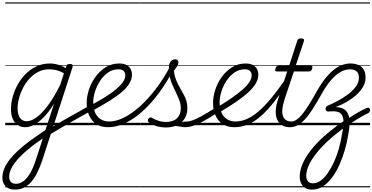

<svg xmlns="http://www.w3.org/2000/svg" viewBox="-44 -1053 3133 1615"><path d="M82 542Q31 542 3.5 514Q-24 486 -24 442Q-24 404 -8.5 366.5Q7 329 36 291Q65 253 107.5 214Q150 175 203 135Q226 118 249 102.5Q272 87 294 71.5Q316 56 338 41L411 -181Q367 -111 324.5 -67.5Q282 -24 242.5 -3.5Q203 17 167 17Q131 17 104 -1.5Q77 -20 62.5 -54.5Q48 -89 48 -136Q48 -181 61.5 -233Q75 -285 102 -336Q129 -387 169 -428Q209 -469 261 -494Q313 -519 377 -519Q398 -519 421 -514.5Q444 -510 466.5 -501.5Q489 -493 508 -480L514 -497Q517 -507 523.5 -511Q530 -515 543 -515Q561 -515 565.5 -507.5Q570 -500 566 -488L311 297Q292 353 269.5 398.5Q247 444 219.5 476Q192 508 157.5 525Q123 542 82 542ZM90 493Q126 493 157 468Q188 443 213.5 397Q239 351 258 290L316 112Q301 122 286 132.5Q271 143 256 153.5Q241 164 226 176Q177 214 141 249Q105 284 81 316Q57 348 45 377.5Q33 407 33 435Q33 452 39 465Q45 478 58 485.5Q71 493 90 493ZM181 -33Q219 -33 265 -67Q311 -101 361 -168.5Q411 -236 462 -338L494 -437Q457 -457 427 -463.5Q397 -470 370 -470Q319 -470 277.5 -448.5Q236 -427 203.5 -391.5Q171 -356 149 -312.5Q127 -269 115.5 -224.5Q104 -180 104 -141Q104 -109 112.5 -84.5Q121 -60 138.5 -46.5Q156 -33 181 -33ZM0 513H622V523H0ZM0 -20H622V0H0ZM0 -505H622V-500H0ZM0 -1033H622V-1023H0Z M371 81Q365 84 360.5 79Q356 74 354 65.5Q352 57 353.5 48Q355 39 362 35Q401 11 445 -15Q489 -41 534.5 -66.5Q580 -92 622.5 -115.5Q665 -139 699 -159Q706 -162 711.5 -157.5Q717 -153 720 -144.5Q723 -136 722 -127.5Q721 -119 715 -116Q681 -98 639 -74.5Q597 -51 550.5 -24.5Q504 2 458 29Q412 56 371 81ZM622 513V523ZM622 -20V0ZM622 -505V-500ZM622 -1033V-1023Z M865 17Q805 17 765 -10Q725 -37 705 -83.5Q685 -130 685 -187Q685 -240 704 -298.5Q723 -357 759 -406.5Q795 -456 845.5 -487.5Q896 -519 959 -519Q997 -519 1020.5 -506Q1044 -493 1055 -471.5Q1066 -450 1066 -425Q1066 -389 1045.5 -353.5Q1025 -318 984.5 -282.5Q944 -247 881.5 -207.5Q819 -168 736 -123L717 -166Q789 -204 843.5 -238.5Q898 -273 935 -304.5Q972 -336 991 -364.5Q1010 -393 1010 -418Q1010 -443 995.5 -456.5Q981 -470 952 -470Q904 -470 865 -443Q826 -416 798 -373Q770 -330 755 -282Q740 -234 740 -191Q740 -153 749.5 -123Q759 -93 776.5 -73Q794 -53 818.5 -42Q843 -31 873 -31Q883 -31 886 -23.5Q889 -16 887.5 -6.5Q886 3 880 10Q874 17 865 17ZM622 513H1110V523H622ZM622 -20H1110V0H622ZM622 -505H1110V-500H622ZM622 -1033H1110V-1023H622Z M865 17Q853 17 848 10Q843 3 844.5 -6.5Q846 -16 853.5 -23.5Q861 -31 874 -31Q933 -31 999 -64Q1065 -97 1133 -158Q1201 -219 1265.5 -303.5Q1330 -388 1386 -492Q1391 -500 1400 -498.5Q1409 -497 1415 -489.5Q1421 -482 1416 -471Q1360 -361 1293.5 -271.5Q1227 -182 1155 -117Q1083 -52 1009.5 -17.5Q936 17 865 17ZM1109 513H1134V523H1109ZM1109 -20H1134V0H1109ZM1109 -505H1134V-500H1109ZM1109 -1033H1134V-1023H1109Z M1517 17Q1502 17 1484.5 14Q1467 11 1446.5 8Q1426 5 1401 5L1426 -19Q1451 -23 1470 -25.5Q1489 -28 1504 -29.5Q1519 -31 1531 -31Q1540 -31 1544 -23.5Q1548 -16 1546 -7Q1544 2 1536.5 9.5Q1529 17 1517 17ZM1351 19Q1308 19 1270 7Q1232 -5 1208 -24Q1199 -32 1199 -40.5Q1199 -49 1207 -57Q1216 -66 1222.5 -66Q1229 -66 1240 -59Q1265 -44 1293 -35.5Q1321 -27 1352 -27Q1412 -27 1444.5 -58Q1477 -89 1477 -144Q1477 -170 1469.5 -194.5Q1462 -219 1450.5 -244Q1439 -269 1426.5 -295Q1414 -321 1402 -349.5Q1390 -378 1383 -410Q1376 -442 1376 -478Q1376 -518 1392 -536Q1408 -554 1430 -554Q1444 -554 1450.5 -546.5Q1457 -539 1457 -528Q1457 -515 1447.5 -498.5Q1438 -482 1419 -458Q1422 -425 1431.5 -397Q1441 -369 1453.5 -344.5Q1466 -320 1479.5 -296.5Q1493 -273 1505.5 -249.5Q1518 -226 1525 -200Q1532 -174 1532 -143Q1532 -70 1483.5 -25.5Q1435 19 1351 19ZM1135 513H1685V523H1135ZM1135 -20H1685V0H1135ZM1135 -505H1685V-500H1135ZM1135 -1033H1685V-1023H1135Z M1517 17Q1507 17 1502 9.5Q1497 2 1498.5 -7Q1500 -16 1508.5 -23.5Q1517 -31 1532 -31Q1549 -31 1576.5 -41Q1604 -51 1649.5 -75.5Q1695 -100 1764 -144Q1773 -149 1780 -146Q1787 -143 1791 -135Q1795 -127 1793 -118Q1791 -109 1782 -103Q1709 -56 1659 -29.5Q1609 -3 1575.5 7Q1542 17 1517 17ZM1685 513V523ZM1685 -20V0ZM1685 -505V-500ZM1685 -1033V-1023Z M1781 -149Q1852 -192 1906.5 -230Q1961 -268 1998 -301Q2035 -334 2054 -363.5Q2073 -393 2073 -418Q2073 -443 2058.5 -456.5Q2044 -470 2015 -470Q1967 -470 1928 -443Q1889 -416 1861 -373Q1833 -330 1818 -282Q1803 -234 1803 -191Q1803 -153 1812.5 -123Q1822 -93 1839.5 -73Q1857 -53 1881.5 -42Q1906 -31 1936 -31Q1946 -31 1950 -23.5Q1954 -16 1952 -6.5Q1950 3 1943.5 10Q1937 17 1928 17Q1868 17 1828 -10Q1788 -37 1768 -83.5Q1748 -130 1748 -187Q1748 -240 1767 -298.5Q1786 -357 1822 -406.5Q1858 -456 1908.5 -487.5Q1959 -519 2022 -519Q2060 -519 2083.5 -506Q2107 -493 2118 -471.5Q2129 -450 2129 -425Q2129 -389 2108.5 -353Q2088 -317 2047.5 -279Q2007 -241 1945 -198.5Q1883 -156 1799 -106ZM1685 513H2173V523H1685ZM1685 -20H2173V0H1685ZM1685 -505H2173V-500H1685ZM1685 -1033H2173V-1023H1685Z M1926 17Q1917 17 1912.5 10Q1908 3 1909.5 -6.5Q1911 -16 1917.5 -23.5Q1924 -31 1935 -31Q1982 -31 2029 -50.5Q2076 -70 2126.5 -112.5Q2177 -155 2235 -224.5Q2293 -294 2362 -394Q2368 -402 2377 -400Q2386 -398 2391.5 -390.5Q2397 -383 2391 -375Q2321 -271 2262 -196.5Q2203 -122 2148.5 -74.5Q2094 -27 2039.5 -5Q1985 17 1926 17ZM2172 513V523ZM2172 -20V0ZM2172 -505V-500ZM2172 -1033V-1023Z M2394 17Q2352 17 2325.5 -1Q2299 -19 2286 -50.5Q2273 -82 2275.5 -125Q2278 -168 2295 -219L2372 -452H2285Q2274 -452 2271.5 -458.5Q2269 -465 2273 -477Q2277 -489 2283 -494.5Q2289 -500 2299 -500H2388L2456 -709Q2460 -721 2466.5 -725.5Q2473 -730 2487 -730Q2504 -730 2510 -724Q2516 -718 2512 -706L2443 -500H2570Q2581 -500 2583 -494Q2585 -488 2582 -476Q2578 -463 2572 -457.5Q2566 -452 2555 -452H2428L2350 -219Q2334 -168 2331 -132.5Q2328 -97 2337 -74.5Q2346 -52 2364 -41.5Q2382 -31 2405 -31Q2415 -31 2420 -23.5Q2425 -16 2424 -7Q2423 2 2415.5 9.5Q2408 17 2394 17ZM2173 513H2561V523H2173ZM2173 -20H2561V0H2173ZM2173 -505H2561V-500H2173ZM2173 -1033H2561V-1023H2173Z M2393 17Q2381 17 2377 9.5Q2373 2 2375.5 -7Q2378 -16 2386 -23.5Q2394 -31 2407 -31Q2427 -31 2449.5 -45.5Q2472 -60 2496.5 -89.5Q2521 -119 2550 -165Q2579 -211 2614 -273Q2656 -349 2695 -396.5Q2734 -444 2770 -471Q2806 -498 2839.5 -508.5Q2873 -519 2904 -519Q2915 -519 2919.5 -511.5Q2924 -504 2922.5 -494.5Q2921 -485 2915 -477.5Q2909 -470 2899 -470Q2879 -470 2853.5 -462.5Q2828 -455 2797 -432.5Q2766 -410 2731 -367.5Q2696 -325 2657 -255Q2615 -180 2580.5 -127.5Q2546 -75 2515.5 -43.5Q2485 -12 2455.5 2.5Q2426 17 2393 17ZM2560 513H2604V523H2560ZM2560 -20H2604V0H2560ZM2560 -505H2604V-500H2560ZM2560 -1033H2604V-1023H2560Z M2580 542Q2547 542 2524 528Q2501 514 2489 489.5Q2477 465 2477 433Q2477 393 2492.5 348Q2508 303 2539.5 254.5Q2571 206 2618 155.5Q2665 105 2728 53.5Q2791 2 2870 -50L2880 1Q2815 46 2760 92Q2705 138 2663 183Q2621 228 2591.5 271Q2562 314 2547 353Q2532 392 2532 426Q2532 456 2546.5 472.5Q2561 489 2588 489Q2623 489 2654.5 465.5Q2686 442 2714 401.5Q2742 361 2765.5 309.5Q2789 258 2805.5 200Q2822 142 2831 84Q2841 40 2844 7Q2847 -26 2844 -49Q2841 -72 2831.5 -87Q2822 -102 2805.5 -109Q2789 -116 2766 -117Q2754 -117 2742.5 -116.5Q2731 -116 2721 -115Q2710 -114 2703 -119.5Q2696 -125 2694.5 -133.5Q2693 -142 2698 -151Q2703 -160 2715 -165Q2752 -181 2796.5 -204.5Q2841 -228 2881.5 -258Q2922 -288 2948.5 -323.5Q2975 -359 2975 -400Q2975 -437 2954.5 -453.5Q2934 -470 2900 -470Q2888 -470 2882.5 -477.5Q2877 -485 2878 -494.5Q2879 -504 2886 -511.5Q2893 -519 2905 -519Q2933 -519 2956.5 -512Q2980 -505 2996.5 -490.5Q3013 -476 3022 -453.5Q3031 -431 3031 -401Q3031 -359 3009 -321.5Q2987 -284 2950.5 -252Q2914 -220 2870.5 -195Q2827 -170 2783 -154V-152Q2820 -151 2845.5 -137Q2871 -123 2883.5 -94.5Q2896 -66 2896.5 -23.5Q2897 19 2886 77Q2876 139 2857.5 204.5Q2839 270 2812.5 330Q2786 390 2751 438Q2716 486 2673.5 514Q2631 542 2580 542ZM2890 -59Q2930 -86 2968 -107.5Q3006 -129 3039 -144Q3050 -150 3057.5 -146Q3065 -142 3067.5 -134Q3070 -126 3067 -117Q3064 -108 3055 -103Q3013 -82 2970 -56Q2927 -30 2882 -1ZM2604 513H3069V523H2604ZM2604 -20H3069V0H2604ZM2604 -505H3069V-500H2604ZM2604 -1033H3069V-1023H2604Z"/></svg>

Font: Playwrite IN Guides
Style: Regular
Weight: 400
Designer: Veronika Burian, José Scaglione
Foundry: TypeTogether
Version: Version 1.003